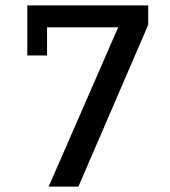

<svg xmlns="http://www.w3.org/2000/svg" viewBox="-20 -690 628 710"><path d="M81 -485H154V-589H417L160 0H270L528 -598V-670H81Z"/></svg>

Font: Glegoo
Style: Bold
Weight: 700
Version: Version 2.0.1; ttfautohint (v0.9) -r 48 -G 60